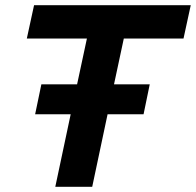

<svg xmlns="http://www.w3.org/2000/svg" viewBox="-20 -720 755 740"><path d="M193.1 0 252.4 -279.5H115.4L139.4 -394.9H277.1L315 -571.6H83.4L111.3 -700H715.2L687.3 -571.6H457.2L419.4 -394.9H557.1L533.3 -279.5H394.6L335.4 0Z"/></svg>

Font: Red Hat Display
Style: Italic
Weight: 300
Italic angle: -12°
Designer: Pentagram, MCKL
Foundry: Pentagram, MCKL
Version: Version 1.023